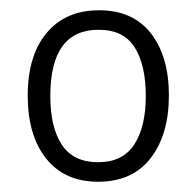

<svg xmlns="http://www.w3.org/2000/svg" viewBox="-20 -743 381 374"><path d="M309 -557Q309 -481 273.5 -435Q238 -389 171 -389Q106 -389 70 -434Q34 -479 34 -557Q34 -635 71 -679Q108 -723 173 -723Q239 -723 274 -678Q309 -633 309 -557ZM78 -556Q78 -495 100.5 -461Q123 -427 171 -427Q219 -427 241.5 -461.5Q264 -496 264 -556Q264 -616 242.5 -650.5Q221 -685 172 -685Q78 -685 78 -556Z"/></svg>

Font: Noto Sans Tamil SemiCondensed Light
Style: Regular
Weight: 300
Width: 4
Designer: Jelle Bosma - Monotype Design Team
Foundry: Monotype Imaging Inc.
Version: Version 2.004; ttfautohint (v1.8.4.7-5d5b)